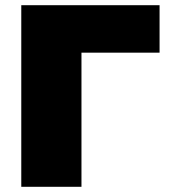

<svg xmlns="http://www.w3.org/2000/svg" viewBox="-20 -720 651 740"><path d="M62 0V-700H595V-517H243L294 -568V0Z"/></svg>

Font: MOST Montserrat Black
Style: Regular
Weight: 900
Designer: Julieta Ulanovsky
Foundry: Julieta Ulanovsky
Version: Version 8.000;March 11, 2024;FontCreator 15.0.0.2926 64-bit